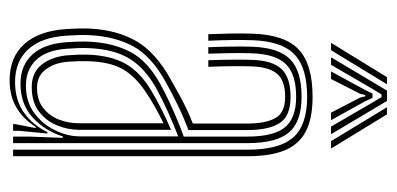

<svg xmlns="http://www.w3.org/2000/svg" viewBox="-228 -570 804 389"><g transform="rotate(90 174.5 -376.0)"><path d="M283.8 0V-474.8Q283.8 -539.5 258.9 -567.6Q234 -595.8 176.8 -595.8Q117.5 -595.8 90.9 -570.2Q64.2 -544.8 62 -485.8Q61.2 -465.5 61.6 -441.9Q62 -418.2 63 -395.5H49.8Q48.8 -419 48.4 -442Q48 -465 48.8 -486.2Q51 -550.8 80.9 -578.8Q110.8 -606.8 176.8 -606.8Q219.8 -606.8 246.1 -593.4Q272.5 -580 284.8 -551Q297 -522 297 -474.8V0ZM154 -26Q186.8 -26 209.6 -43Q232.5 -60 244.6 -85.4Q256.8 -110.8 256.8 -135.2V-334.5Q234.8 -326.2 208.1 -314.2Q181.5 -302.2 157.8 -289.2Q117.5 -266.2 98.8 -234.9Q80 -203.5 78 -153Q77.5 -141.5 78 -131.2Q78.5 -121 79.2 -109.8Q81.8 -68.2 101.6 -47.1Q121.5 -26 154 -26ZM156.8 -37.8Q127.5 -37.8 111.5 -57.9Q95.5 -78 92.5 -110.5Q91.5 -123 91.2 -133.5Q91 -144 91.2 -152Q93.2 -199 109.9 -228.1Q126.5 -257.2 162.5 -279Q179.8 -289.5 201.2 -300.4Q222.8 -311.2 243.5 -320V-134Q243.5 -110.5 234.2 -88.4Q225 -66.2 205.9 -52Q186.8 -37.8 156.8 -37.8ZM158.5 -48.5Q183.2 -48.5 199.2 -61Q215.2 -73.5 222.8 -92.9Q230.2 -112.2 230.2 -133.2V-304.8Q213.8 -296.8 198.2 -288.1Q182.8 -279.5 167.2 -269Q135.2 -247.8 120.5 -221.9Q105.8 -196 104.5 -152.2Q104.2 -143 104.5 -132.9Q104.8 -122.8 105.5 -112Q107.5 -84.5 120.9 -66.5Q134.2 -48.5 158.5 -48.5ZM143.2 7Q96.2 7 69.6 -22.9Q43 -52.8 39.5 -106.8Q38.5 -121.5 38.2 -135Q38 -148.5 38.5 -157.5Q41.5 -210.8 63.9 -249.8Q86.2 -288.8 142.5 -320Q159.8 -329.8 173.9 -337.5Q188 -345.2 201.8 -351.8Q215.5 -358.2 230.8 -364.2V-474.8Q230.8 -511.2 219.9 -531.2Q209 -551.2 176.8 -551.2Q143.8 -551.2 130 -534.9Q116.2 -518.5 115 -483.5Q114.5 -467.5 114.6 -445.9Q114.8 -424.2 115.8 -395.5H102.5Q101.5 -425.5 101.4 -446.2Q101.2 -467 101.8 -484.5Q103.2 -526.5 120.9 -544.4Q138.5 -562.2 176.8 -562.2Q215.8 -562.2 229.9 -540Q244 -517.8 244 -474.8V-355.2Q217.2 -345.2 193.2 -333.5Q169.2 -321.8 147.2 -309.5Q94.8 -280.8 74.6 -243.8Q54.5 -206.8 51.8 -156.5Q51.2 -144.2 51.5 -132.9Q51.8 -121.5 52.8 -107.8Q56 -57.5 80.4 -30.8Q104.8 -4 146.8 -4Q183.2 -4 208.9 -22.2Q234.5 -40.5 248 -69.5H251L245.5 -11.8V0H232V-4.5L240 -45.8H237.5Q222 -20.8 198.5 -6.9Q175 7 143.2 7ZM257.2 0V-32L259.8 -100.5H256.8Q245.5 -64.5 218.6 -39.8Q191.8 -15 150 -15Q113 -15 91 -39.1Q69 -63.2 66 -108.5Q65 -122.8 64.8 -133.6Q64.5 -144.5 65 -155.5Q67.5 -203 85.9 -238Q104.2 -273 152.5 -299.2Q170 -308.8 188.9 -317.5Q207.8 -326.2 225.6 -333.6Q243.5 -341 257.2 -345.8V-474.8Q257.2 -527.8 238.6 -550.6Q220 -573.5 176.8 -573.5Q131.2 -573.5 110.8 -553Q90.2 -532.5 88.5 -484.8Q87.8 -464.5 88.1 -441Q88.5 -417.5 89.2 -395.5H76.2Q75.2 -418 74.9 -441.9Q74.5 -465.8 75.2 -485.2Q77.2 -538.5 100.8 -561.5Q124.2 -584.5 176.8 -584.5Q227 -584.5 248.8 -559Q270.5 -533.5 270.5 -474.8V0ZM67.2 -644.2 136.8 -757.5H151.2L82.2 -644.2ZM96.5 -644.2 164 -757.5H185L252.5 -644.2H237L188.2 -728.2L177.2 -746.5H171.8L160.5 -728L111.8 -644.2ZM125.2 -644.2 162 -711.8 170.2 -728.2H178.8L186.5 -711.8L224 -644.2H208.8L178.2 -703L175.8 -713.5H173L170.5 -703L140.5 -644.2ZM266.5 -644.2 197.8 -757.5H212.2L281.5 -644.2Z"/></g></svg>

Font: Big Shoulders Inline Display Thin
Style: Regular
Weight: 400
Version: Version 2.002